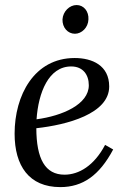

<svg xmlns="http://www.w3.org/2000/svg" viewBox="-20 -746 517 777"><path d="M290 -725.6C261.2 -725.6 234.9 -699.7 232.9 -667.5C231.9 -634.3 254.4 -609.4 283.2 -609.4C310.5 -609.4 336.9 -634.3 337.9 -667.5C339.8 -699.7 319.3 -725.6 290 -725.6ZM405.3 -159.7C361.3 -75.7 299.3 -39.1 241.2 -39.1C162.6 -39.1 127.4 -103 127 -227.1C251.5 -240.7 421.9 -285.6 421.9 -396C421.9 -481.4 353 -511.2 282.2 -511.2C118.2 -511.2 39.1 -359.9 39.1 -205.1C39.1 -75.2 97.2 11.2 224.1 11.2C314.9 11.2 382.3 -36.1 438 -141.1ZM268.1 -477.1C315.9 -477.1 339.4 -443.4 339.4 -400.9C339.4 -323.7 232.9 -277.3 127.9 -263.2C135.3 -370.6 176.3 -477.1 268.1 -477.1Z"/></svg>

Font: Lora Italic
Style: Regular
Weight: 400
Italic angle: -3°
Designer: Olga Karpushina, Alexei Vanyashin
Foundry: Cyreal
Version: Version 1.011;PS 001.011;hotconv 1.0.70;makeotf.lib2.5.58329